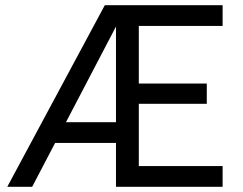

<svg xmlns="http://www.w3.org/2000/svg" viewBox="-20 -720 936 740"><path d="M8 0 384 -700H470L104 0ZM185 -169V-249H469V-169ZM427 0V-700H838V-620H515V-398H777V-320H515V-80H838V0Z"/></svg>

Font: Inclusive Sans
Style: Regular
Weight: 400
Designer: Olivia King
Foundry: Olivia King
Version: Version 2.004